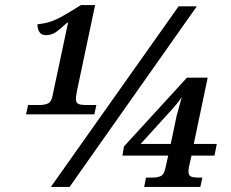

<svg xmlns="http://www.w3.org/2000/svg" viewBox="-20 -739 915 759"><path d="M83 -287 91 -324H138Q156 -324 169.5 -330Q183 -336 188 -362L249 -649H245Q217 -623 200 -611.5Q183 -600 161 -600Q144 -600 136 -612Q128 -624 128 -643Q157 -646 179.5 -653.5Q202 -661 229.5 -676.5Q257 -692 300 -719H356L286 -388Q284 -377 282 -366.5Q280 -356 280 -349Q280 -332 290.5 -328Q301 -324 316 -324H361L353 -287ZM181 0 686 -714H758L255 0ZM550 0 557 -37H585Q602 -37 615.5 -43Q629 -49 634 -75L645 -124H464L470 -160L719 -432H801L746 -170H837L828 -124H737L730 -93Q725 -74 725 -62Q725 -45 735.5 -41Q746 -37 760 -37H780L772 0ZM536 -170H655L678 -280Q683 -300 688.5 -318.5Q694 -337 699 -356Q694 -348 683.5 -334.5Q673 -321 663 -310Z"/></svg>

Font: Noto Serif Medium
Style: Italic
Weight: 500
Italic angle: -12°
Designer: Monotype Design Team
Foundry: Monotype Imaging Inc.
Version: Version 2.014; ttfautohint (v1.8.4.7-5d5b)